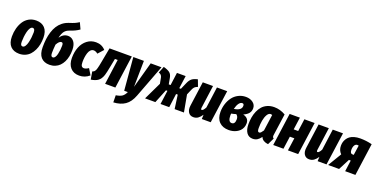

<svg xmlns="http://www.w3.org/2000/svg" viewBox="-19 -1735 5795 2940"><g transform="rotate(20 2878.0 -265.5)"><path d="M208 18.1Q117.2 18.1 66.2 -35.4Q15.1 -88.9 15.1 -193.8Q15.1 -264.2 32 -327.1Q48.8 -390.1 81.1 -440.7Q113.3 -491.2 165.8 -521Q218.3 -550.8 284.2 -550.8Q374.5 -550.8 425.3 -496.8Q476.1 -442.9 476.1 -337.9Q476.1 -281.7 465.8 -230.2Q455.6 -178.7 433.8 -133.3Q412.1 -87.9 381.1 -54.2Q350.1 -20.5 305.7 -1.2Q261.2 18.1 208 18.1ZM220.2 -105Q243.2 -105 261 -131.8Q278.8 -158.7 288.6 -200.2Q298.3 -241.7 303.2 -283.7Q308.1 -325.7 308.1 -363.8Q308.1 -426.8 272 -426.8Q248.5 -426.8 230.7 -400.1Q212.9 -373.5 203.1 -332Q193.4 -290.5 188.7 -248.8Q184.1 -207 184.1 -168.9Q184.1 -134.8 192.9 -119.9Q201.7 -105 220.2 -105Z M822.8 -496.1Q880.9 -496.1 918.7 -449Q956.5 -401.9 956.5 -313Q956.5 -258.3 946.5 -209Q936.5 -159.7 915.8 -118.2Q895 -76.7 865 -46.4Q835 -16.1 793.2 1Q751.5 18.1 701.7 18.1Q611.8 18.1 562.7 -36.6Q513.7 -91.3 513.7 -202.1Q513.7 -272.5 521.2 -333.5Q528.8 -394.5 547.1 -452.4Q565.4 -510.3 593.8 -555.2Q622.1 -600.1 665.5 -634.5Q709 -668.9 764.6 -687Q821.8 -705.1 852.1 -718.5Q882.3 -731.9 918.5 -754.9L965.8 -652.8Q906.7 -609.9 816.9 -580.1Q765.1 -563.5 737.3 -528.6Q709.5 -493.7 691.9 -418.9Q744.6 -496.1 822.8 -496.1ZM710.9 -106Q731.4 -106 747.1 -127.7Q762.7 -149.4 770.8 -184.1Q778.8 -218.8 782.7 -253.9Q786.6 -289.1 786.6 -323.2Q786.6 -350.1 779.8 -361.1Q772.9 -372.1 758.8 -372.1Q722.7 -372.1 685.5 -304.2Q677.7 -226.6 677.7 -166Q677.7 -106 710.9 -106Z M1259.8 -550.8Q1354.5 -550.8 1414.6 -482.9L1334.5 -393.1Q1299.8 -421.9 1266.6 -421.9Q1238.8 -421.9 1218 -401.1Q1197.3 -380.4 1186 -345.9Q1174.8 -311.5 1169.7 -274.2Q1164.6 -236.8 1164.6 -196.8Q1164.6 -148.9 1178 -130.9Q1191.4 -112.8 1216.8 -112.8Q1247.1 -112.8 1291.5 -142.1L1350.6 -43.9Q1277.8 18.1 1186.5 18.1Q1094.7 18.1 1042.7 -39.6Q990.7 -97.2 990.7 -200.2Q990.7 -297.9 1022 -376.7Q1053.2 -455.6 1115.2 -503.2Q1177.2 -550.8 1259.8 -550.8Z M1845.7 -533.2 1771.5 0H1604.5L1660.6 -409.2H1615.7L1592.3 -289.1Q1569.3 -167.5 1556.2 -127.4Q1533.2 -57.6 1489.3 -25.9Q1449.2 3.4 1375.5 15.1L1354.5 -110.8Q1367.7 -116.2 1375.7 -120.4Q1383.8 -124.5 1391.6 -134.5Q1399.4 -144.5 1404.1 -154.8Q1408.7 -165 1415 -188Q1421.4 -210.9 1426.3 -235.4Q1431.2 -259.8 1439.5 -303.2L1482.4 -533.2Z M2329.1 -533.2 2126.5 1Q2083.5 115.2 2008.8 166.7Q1934.1 218.3 1819.3 224.1L1817.4 108.9Q1882.8 98.6 1916.5 76.2Q1950.2 53.7 1975.1 0H1915.5L1870.1 -533.2H2042.5L2036.1 -107.9L2153.3 -533.2Z M2916 -550.8 2957 -441.9Q2922.4 -429.2 2906.2 -413.6Q2890.1 -397.9 2875.5 -363.8L2838.4 -276.9L2889.2 0H2737.3L2706.1 -225.1H2679.2L2649.4 0H2507.3L2538.1 -225.1H2514.2L2423.3 0H2255.4L2393.1 -287.1L2375.5 -380.9Q2370.1 -406.7 2357.7 -420.4Q2345.2 -434.1 2317.4 -443.8L2360.4 -550.8Q2432.1 -531.2 2464.1 -504.9Q2496.1 -478.5 2505.4 -422.9L2523.4 -325.2H2553.2L2581.1 -533.2H2723.1L2694.3 -325.2H2721.2L2770 -437Q2792 -487.8 2822.8 -512.2Q2853.5 -536.6 2916 -550.8Z M3046.9 18.1Q2991.7 18.1 2964.1 -24.7Q2936.5 -67.4 2947.3 -138.2L3002 -533.2H3168.9L3118.2 -164.1Q3113.8 -129.9 3129.9 -129.9Q3154.3 -129.9 3186 -189.9L3232.9 -533.2H3399.9L3325.2 0H3180.2L3183.1 -70.8Q3154.8 -28.8 3123 -5.4Q3091.3 18.1 3046.9 18.1Z M3702.1 -549.8Q3770 -549.8 3816.9 -514.4Q3863.8 -479 3863.8 -421.9Q3863.8 -375.5 3837.6 -341.8Q3811.5 -308.1 3752.9 -282.2Q3848.1 -257.3 3848.1 -171.9Q3848.1 -134.3 3835 -102.5Q3821.8 -70.8 3799.8 -48.8Q3777.8 -26.9 3748.8 -11.5Q3719.7 3.9 3688 11Q3656.2 18.1 3623 18.1Q3523.9 18.1 3467.5 -38.8Q3411.1 -95.7 3411.1 -200.2Q3411.1 -269 3431.2 -331.8Q3451.2 -394.5 3487.5 -443.1Q3523.9 -491.7 3579.8 -520.8Q3635.7 -549.8 3702.1 -549.8ZM3681.2 -440.9Q3651.4 -440.9 3626.7 -407.2Q3602.1 -373.5 3587.9 -313Q3709 -330.6 3709 -405.8Q3709 -440.9 3681.2 -440.9ZM3650.9 -251Q3612.3 -238.8 3574.2 -231.9Q3571.8 -219.7 3571.8 -206.1Q3571.8 -97.2 3629.9 -97.2Q3685.1 -97.2 3685.1 -179.2Q3685.1 -224.6 3650.9 -251Z M4162.6 -550.8Q4259.3 -550.8 4347.7 -499L4299.8 -159.2Q4294.9 -133.3 4298.1 -118.2Q4301.3 -103 4316.9 -95.2L4264.6 15.1Q4222.7 11.2 4190.9 -7.6Q4159.2 -26.4 4147 -60.1Q4118.7 -21 4087.6 -1.5Q4056.6 18.1 4014.6 18.1Q3948.2 18.1 3913.1 -32.5Q3877.9 -83 3877.9 -170.9Q3877.9 -229 3887 -282.2Q3896 -335.4 3917.5 -385.3Q3939 -435.1 3970.9 -471.2Q4002.9 -507.3 4052.2 -529.1Q4101.6 -550.8 4162.6 -550.8ZM4147 -432.1Q4113.8 -432.1 4090.1 -390.9Q4066.4 -349.6 4056.2 -291.3Q4045.9 -232.9 4045.9 -167Q4045.9 -133.3 4053.2 -119.6Q4060.5 -106 4075.7 -106Q4089.8 -106 4103.8 -120.4Q4117.7 -134.8 4134.8 -161.1L4171.9 -426.8Q4157.7 -432.1 4147 -432.1Z M4583.5 0 4612.8 -207H4539.6L4510.7 0H4343.8L4417.5 -533.2H4584.5L4556.6 -332H4629.9L4657.7 -533.2H4824.7L4750.5 0Z M4934.1 18.1Q4878.9 18.1 4851.3 -24.7Q4823.7 -67.4 4834.5 -138.2L4889.2 -533.2H5056.2L5005.4 -164.1Q5001 -129.9 5017.1 -129.9Q5041.5 -129.9 5073.2 -189.9L5120.1 -533.2H5287.1L5212.4 0H5067.4L5070.3 -70.8Q5042 -28.8 5010.3 -5.4Q4978.5 18.1 4934.1 18.1Z M5564 -550.8Q5663.1 -550.8 5756.3 -526.9L5683.1 0H5516.1L5541 -182.1H5511.2L5417 0H5238.3L5371.1 -221.2Q5321.3 -271 5321.3 -344.2Q5321.3 -374.5 5328.4 -402.3Q5335.4 -430.2 5352.8 -457.8Q5370.1 -485.4 5397 -505.6Q5423.8 -525.9 5466.8 -538.3Q5509.8 -550.8 5564 -550.8ZM5555.2 -441.9Q5526.4 -441.9 5509.8 -413.6Q5493.2 -385.3 5493.2 -340.8Q5493.2 -279.8 5535.2 -279.8H5554.2L5577.1 -439Q5568.4 -441.9 5555.2 -441.9Z"/></g></svg>

Font: Fira Sans Compressed ExtraBold
Style: Italic
Weight: 800
Width: 3
Italic angle: -8°
Designer: Carrois Corporate & Edenspiekermann AG
Foundry: Carrois Corporate GbR & Edenspiekermann AG
Version: Version 4.203;PS 004.203;hotconv 1.0.88;makeotf.lib2.5.64775